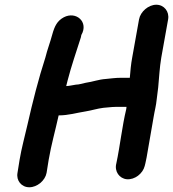

<svg xmlns="http://www.w3.org/2000/svg" viewBox="-20 -751 732 812"><path d="M568 -669 539 -507C534 -481 531 -448 529 -422H491C468 -422 449 -419 427 -417C397 -415 372 -405 343 -401C328 -398 314 -393 301 -393C292 -392 272 -387 260 -387L266 -411C282 -473 303 -533 322 -593C323 -597 323 -600 324 -603C356 -658 302 -705 250 -678C222 -663 211 -641 201 -605C192 -571 180 -541 172 -508C143 -419 118 -320 96 -223C85 -175 71 -124 63 -76L54 -20C48 13 71 41 104 41C137 41 171 13 177 -20L186 -76C197 -140 214 -199 228 -263C270 -263 304 -274 343 -280C368 -284 392 -292 417 -295L439 -297C450 -298 459 -299 470 -299H515C515 -296 514 -293 514 -290C496 -215 488 -135 472 -60C463 -26 485 4 516 7C550 10 584 -17 592 -49L595 -61C597 -71 599 -79 600 -85L630 -258C634 -283 640 -302 643 -333L649 -381C653 -422 655 -466 662 -507L691 -669C697 -702 674 -731 641 -731C608 -731 574 -702 568 -669Z"/></svg>

Font: Blanket
Style: BdObl
Weight: 700
Foundry: Cannot Into Space Fonts
Version: Version 0.9